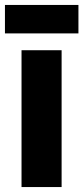

<svg xmlns="http://www.w3.org/2000/svg" viewBox="-36 -756 337 776"><path d="M213 0H51V-553H213ZM281 -736V-621H-16V-736Z"/></svg>

Font: Noto Sans Sinhala UI ExtraCondensed Black
Style: Regular
Weight: 900
Width: 2
Designer: Jelle Bosma - Monotype Design Team
Foundry: Monotype Imaging Inc.
Version: Version 2.006; ttfautohint (v1.8.4.7-5d5b)